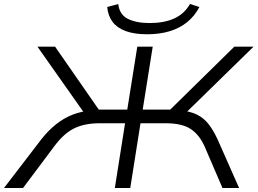

<svg xmlns="http://www.w3.org/2000/svg" viewBox="-44 -938 1285 958"><path d="M-24 0 163 -244Q198 -288 236.5 -318.5Q275 -349 318.5 -366Q362 -383 415 -387L384 -363L143 -705H231L460 -375L440 -391H591L641 -705H718L668 -391H831L789 -375L1125 -705H1221L871 -363L854 -387Q905 -383 939 -366Q973 -349 996.5 -319Q1020 -289 1041 -244L1149 0H1066L977 -207Q950 -267 906.5 -295Q863 -323 783 -323H657L606 0H529L580 -323H453Q378 -323 326 -297.5Q274 -272 226 -207L71 0ZM690 -767Q626 -767 583 -783Q540 -799 517.5 -829Q495 -859 491 -903L546 -918Q552 -865 594 -844Q636 -823 703 -823Q774 -823 824.5 -845.5Q875 -868 904 -918L951 -903Q928 -859 891 -828.5Q854 -798 803.5 -782.5Q753 -767 690 -767Z"/></svg>

Font: Nunito Sans 7pt Expanded Light
Style: Italic
Weight: 300
Width: 7
Italic angle: -9°
Designer: Vernon Adams
Foundry: Vernon Adams
Version: Version 3.101;gftools[0.9.27]